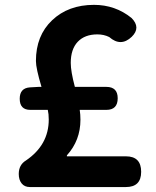

<svg xmlns="http://www.w3.org/2000/svg" viewBox="-20 -755 629 775"><path d="M488.3 0H100.6Q79.1 0 67.4 -14.6Q55.7 -29.3 55.7 -52.7Q55.7 -89.8 85 -107.4Q176.8 -169.9 176.8 -272.5Q176.8 -294.9 172.9 -311.5H102.5Q59.6 -311.5 59.6 -356.4Q59.6 -399.4 100.6 -402.3L135.7 -404.3H147.5Q125 -479.5 125 -508.8Q125 -611.3 190.4 -673.3Q255.9 -735.4 359.4 -735.4Q445.3 -735.4 510.7 -682.6Q549.8 -643.6 511.7 -606.4Q467.8 -564.5 420.9 -605.5Q399.4 -616.2 373 -616.2Q322.3 -616.2 293.9 -586.4Q265.6 -556.6 265.6 -501Q265.6 -466.8 282.2 -404.3H409.2Q455.1 -404.3 455.1 -358.4Q455.1 -311.5 409.2 -311.5H301.8Q304.7 -293 304.7 -271.5Q304.7 -188.5 250 -127.9V-124H488.3Q549.8 -124 549.8 -61.5Q549.8 0 488.3 0Z"/></svg>

Font: GenSenMaruGothic TW TTF Bold
Style: Regular
Weight: 700
Version: Version 1.301